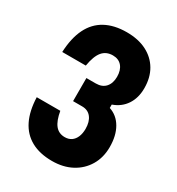

<svg xmlns="http://www.w3.org/2000/svg" viewBox="-197 -940 993 1080"><g transform="rotate(30 300.0 -400.0)"><path d="M548 -211Q548 -143 517 -91Q486 -39 431.5 -10Q377 19 305 19Q225 19 169.5 -11.5Q114 -42 84.5 -101.5Q55 -161 52 -249H205Q215 -190 238 -161.5Q261 -133 300 -133Q325 -133 342.5 -145Q360 -157 369.5 -179.5Q379 -202 379 -232Q379 -278 358 -305Q337 -332 299 -332H240V-482H301Q342 -482 364 -507Q386 -532 386 -574Q386 -617 365 -642Q344 -667 306 -667Q263 -667 238 -637Q213 -607 202 -541H49Q53 -633 83.5 -695Q114 -757 171 -788Q228 -819 309 -819Q384 -819 438 -791.5Q492 -764 521.5 -714Q551 -664 551 -595Q551 -532 521.5 -487.5Q492 -443 438 -424V-402Q490 -385 519 -335Q548 -285 548 -211Z"/></g></svg>

Font: Martian Mono Condensed
Style: Bold
Weight: 700
Width: 3
Designer: Roman Shamin
Foundry: Evil Martians
Version: Version 1.000